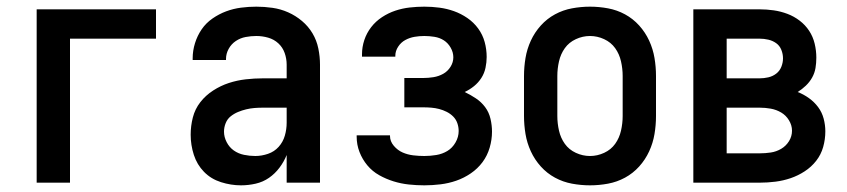

<svg xmlns="http://www.w3.org/2000/svg" viewBox="-20 -548 2540 576"><path d="M90 0V-520H448V-432H190V0Z M703 8Q673 8 643 -1.5Q613 -11 592 -32.5Q571 -54 561.5 -83.5Q552 -113 552 -144Q552 -170 558.5 -195.5Q565 -221 581 -241.5Q597 -262 619.5 -276.5Q642 -291 666.5 -299Q691 -307 717 -310Q743 -313 769 -313H840V-354Q840 -372 834 -389Q828 -406 815 -418Q802 -430 784.5 -435Q767 -440 749 -440Q733 -440 717 -437Q701 -434 687.5 -425Q674 -416 666 -401.5Q658 -387 658 -371V-368H558V-373Q558 -396 565 -418.5Q572 -441 585 -460Q598 -479 617.5 -492.5Q637 -506 658.5 -514Q680 -522 703 -525Q726 -528 749 -528Q773 -528 797.5 -524.5Q822 -521 844.5 -511Q867 -501 886 -485Q905 -469 917.5 -448Q930 -427 935 -402.5Q940 -378 940 -354V0H840V-83Q832 -63 818.5 -45Q805 -27 787 -14.5Q769 -2 747 3Q725 8 703 8ZM746 -80Q765 -80 784 -86.5Q803 -93 816 -107.5Q829 -122 834.5 -141Q840 -160 840 -180V-225H769Q756 -225 743.5 -224Q731 -223 718.5 -220Q706 -217 694 -212Q682 -207 672 -199Q662 -191 657 -178.5Q652 -166 652 -153Q652 -137 660 -121.5Q668 -106 681.5 -96.5Q695 -87 712 -83.5Q729 -80 746 -80Z M1253 8Q1230 8 1206.5 5.5Q1183 3 1160.5 -4Q1138 -11 1117.5 -22.5Q1097 -34 1082 -52Q1067 -70 1058.5 -92Q1050 -114 1050 -138V-142H1150V-140Q1150 -124 1161.5 -110.5Q1173 -97 1188 -90.5Q1203 -84 1219.5 -82Q1236 -80 1253 -80Q1271 -80 1289 -83Q1307 -86 1322 -95Q1337 -104 1346.5 -120.5Q1356 -137 1356 -155Q1356 -167 1352 -178.5Q1348 -190 1339.5 -198.5Q1331 -207 1320 -212.5Q1309 -218 1297.5 -221Q1286 -224 1274 -225Q1262 -226 1250 -226H1193V-314H1250Q1265 -314 1280.5 -316.5Q1296 -319 1309.5 -326.5Q1323 -334 1331.5 -347.5Q1340 -361 1340 -376Q1340 -391 1332 -405Q1324 -419 1311.5 -427Q1299 -435 1283.5 -437.5Q1268 -440 1253 -440Q1238 -440 1223.5 -437.5Q1209 -435 1196 -428Q1183 -421 1174.5 -408Q1166 -395 1166 -381V-378H1066V-385Q1066 -407 1073 -428Q1080 -449 1093.5 -466.5Q1107 -484 1126 -496.5Q1145 -509 1166 -516Q1187 -523 1209 -525.5Q1231 -528 1253 -528Q1276 -528 1298.5 -525Q1321 -522 1342 -514.5Q1363 -507 1382 -494Q1401 -481 1414.5 -462.5Q1428 -444 1434 -422Q1440 -400 1440 -377Q1440 -361 1436.5 -344.5Q1433 -328 1424 -314Q1415 -300 1402 -289.5Q1389 -279 1374 -272Q1391 -264 1407.5 -253Q1424 -242 1435.5 -226.5Q1447 -211 1451.5 -191.5Q1456 -172 1456 -153Q1456 -129 1449 -105Q1442 -81 1427.5 -61.5Q1413 -42 1392.5 -28Q1372 -14 1349 -6Q1326 2 1301.5 5Q1277 8 1253 8Z M1750 8Q1723 8 1696 3Q1669 -2 1645 -15Q1621 -28 1602.5 -48.5Q1584 -69 1572.5 -94Q1561 -119 1556.5 -146Q1552 -173 1552 -200V-320Q1552 -347 1556.5 -374Q1561 -401 1572.5 -426Q1584 -451 1602.5 -471.5Q1621 -492 1645 -505Q1669 -518 1696 -523Q1723 -528 1750 -528Q1777 -528 1804 -523Q1831 -518 1855 -505Q1879 -492 1897.5 -471.5Q1916 -451 1927.5 -426Q1939 -401 1943.5 -374Q1948 -347 1948 -320V-200Q1948 -173 1943.5 -146Q1939 -119 1927.5 -94Q1916 -69 1897.5 -48.5Q1879 -28 1855 -15Q1831 -2 1804 3Q1777 8 1750 8ZM1750 -80Q1772 -80 1792.5 -89.5Q1813 -99 1825.5 -116.5Q1838 -134 1843 -156Q1848 -178 1848 -200V-320Q1848 -342 1843 -364Q1838 -386 1825.5 -403.5Q1813 -421 1792.5 -430.5Q1772 -440 1750 -440Q1728 -440 1707.5 -430.5Q1687 -421 1674.5 -403.5Q1662 -386 1657 -364Q1652 -342 1652 -320V-200Q1652 -178 1657 -156Q1662 -134 1674.5 -116.5Q1687 -99 1707.5 -89.5Q1728 -80 1750 -80Z M2259 0H2060V-520H2259Q2280 -520 2301 -517Q2322 -514 2342 -506.5Q2362 -499 2379 -486Q2396 -473 2407.5 -455.5Q2419 -438 2424 -417Q2429 -396 2429 -375Q2429 -359 2426.5 -344Q2424 -329 2416.5 -315.5Q2409 -302 2397.5 -291Q2386 -280 2373 -272Q2391 -265 2407 -253.5Q2423 -242 2434.5 -226.5Q2446 -211 2451 -192Q2456 -173 2456 -154Q2456 -130 2449.5 -107Q2443 -84 2428.5 -65.5Q2414 -47 2394 -34Q2374 -21 2352 -13.5Q2330 -6 2306.5 -3Q2283 0 2259 0ZM2160 -313H2259Q2272 -313 2285 -316Q2298 -319 2308.5 -327Q2319 -335 2324 -347.5Q2329 -360 2329 -373Q2329 -386 2324 -398.5Q2319 -411 2308.5 -418.5Q2298 -426 2285 -429Q2272 -432 2259 -432H2160ZM2160 -88H2259Q2276 -88 2292.5 -90.5Q2309 -93 2323.5 -101.5Q2338 -110 2347 -124.5Q2356 -139 2356 -156Q2356 -172 2347 -187Q2338 -202 2323.5 -210.5Q2309 -219 2292.5 -222Q2276 -225 2259 -225H2160Z"/></svg>

Font: Iosevka Semibold
Style: Regular
Weight: 600
Monospace: yes
Designer: Belleve Invis
Foundry: Belleve Invis
Version: Version 33.2.3; ttfautohint (v1.8.4)